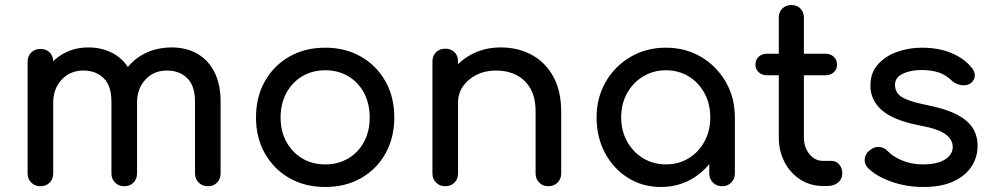

<svg xmlns="http://www.w3.org/2000/svg" viewBox="-20 -741 3954 765"><path d="M808 1Q786 1 771.5 -13.5Q757 -28 757 -50V-336Q757 -399 726 -429.5Q695 -460 645 -460Q593 -460 559.5 -424Q526 -388 526 -332H443Q443 -397 471 -446.5Q499 -496 549.5 -524Q600 -552 665 -552Q722 -552 766 -527Q810 -502 834.5 -453.5Q859 -405 859 -336V-50Q859 -28 845 -13.5Q831 1 808 1ZM141 1Q119 1 104.5 -13.5Q90 -28 90 -50V-495Q90 -518 104.5 -532Q119 -546 141 -546Q164 -546 178 -532Q192 -518 192 -495V-50Q192 -28 178 -13.5Q164 1 141 1ZM475 1Q453 1 438.5 -13.5Q424 -28 424 -50V-336Q424 -399 393 -429.5Q362 -460 312 -460Q260 -460 226 -424Q192 -388 192 -332H129Q129 -397 155 -446.5Q181 -496 227 -524Q273 -552 332 -552Q389 -552 433 -527Q477 -502 501.5 -453.5Q526 -405 526 -336V-50Q526 -28 512 -13.5Q498 1 475 1Z M1276 4Q1195 4 1133 -31.5Q1071 -67 1035.5 -129.5Q1000 -192 1000 -273Q1000 -355 1035.5 -417.5Q1071 -480 1133 -515.5Q1195 -551 1276 -551Q1356 -551 1418 -515.5Q1480 -480 1515.5 -417.5Q1551 -355 1551 -273Q1551 -192 1516 -129.5Q1481 -67 1419 -31.5Q1357 4 1276 4ZM1276 -86Q1328 -86 1368 -110Q1408 -134 1430.5 -176Q1453 -218 1453 -273Q1453 -328 1430.5 -370.5Q1408 -413 1368 -437Q1328 -461 1276 -461Q1224 -461 1184 -437Q1144 -413 1121 -370.5Q1098 -328 1098 -273Q1098 -218 1121 -176Q1144 -134 1184 -110Q1224 -86 1276 -86Z M2165 1Q2143 1 2128.5 -13.5Q2114 -28 2114 -50V-296Q2114 -353 2093 -389Q2072 -425 2036.5 -442.5Q2001 -460 1955 -460Q1913 -460 1879 -443Q1845 -426 1825 -397.5Q1805 -369 1805 -332H1742Q1742 -395 1772.5 -444.5Q1803 -494 1856 -523Q1909 -552 1975 -552Q2044 -552 2098.5 -522.5Q2153 -493 2184.5 -436Q2216 -379 2216 -296V-50Q2216 -28 2201.5 -13.5Q2187 1 2165 1ZM1754 1Q1732 1 1717.5 -13.5Q1703 -28 1703 -50V-496Q1703 -519 1717.5 -533Q1732 -547 1754 -547Q1777 -547 1791 -533Q1805 -519 1805 -496V-50Q1805 -28 1791 -13.5Q1777 1 1754 1Z M2613 4Q2540 4 2482 -32.5Q2424 -69 2390.5 -131.5Q2357 -194 2357 -273Q2357 -352 2393.5 -415Q2430 -478 2492.5 -514.5Q2555 -551 2633 -551Q2711 -551 2773 -514.5Q2835 -478 2871.5 -415Q2908 -352 2908 -273H2869Q2869 -194 2835.5 -131.5Q2802 -69 2744 -32.5Q2686 4 2613 4ZM2633 -86Q2684 -86 2724 -110.5Q2764 -135 2787 -177.5Q2810 -220 2810 -273Q2810 -327 2787 -369.5Q2764 -412 2724 -436.5Q2684 -461 2633 -461Q2583 -461 2542.5 -436.5Q2502 -412 2478.5 -369.5Q2455 -327 2455 -273Q2455 -220 2478.5 -177.5Q2502 -135 2542.5 -110.5Q2583 -86 2633 -86ZM2857 1Q2835 1 2820.5 -13.5Q2806 -28 2806 -50V-203L2825 -309L2908 -273V-50Q2908 -28 2893.5 -13.5Q2879 1 2857 1Z M3259 0Q3209 0 3169 -25.5Q3129 -51 3106 -95Q3083 -139 3083 -194V-671Q3083 -693 3097 -707Q3111 -721 3133 -721Q3155 -721 3169 -707Q3183 -693 3183 -671V-194Q3183 -154 3205 -127Q3227 -100 3259 -100H3293Q3311 -100 3323.5 -86Q3336 -72 3336 -50Q3336 -28 3319.5 -14Q3303 0 3277 0ZM3037 -441Q3016 -441 3003 -453Q2990 -465 2990 -483Q2990 -503 3003 -515Q3016 -527 3037 -527H3268Q3289 -527 3302 -515Q3315 -503 3315 -483Q3315 -465 3302 -453Q3289 -441 3268 -441Z M3660 4Q3590 4 3530.5 -17.5Q3471 -39 3438 -72Q3423 -88 3425.5 -108.5Q3428 -129 3445 -142Q3465 -158 3484.5 -155.5Q3504 -153 3518 -138Q3535 -119 3572.5 -102.5Q3610 -86 3656 -86Q3714 -86 3744.5 -105Q3775 -124 3776 -154Q3777 -184 3747.5 -206Q3718 -228 3640 -242Q3539 -262 3493.5 -302Q3448 -342 3448 -400Q3448 -451 3478 -484.5Q3508 -518 3555 -534.5Q3602 -551 3653 -551Q3719 -551 3770 -530Q3821 -509 3851 -472Q3865 -456 3864 -438.5Q3863 -421 3847 -409Q3831 -398 3809 -402Q3787 -406 3772 -420Q3747 -444 3718 -453Q3689 -462 3651 -462Q3607 -462 3576.5 -447Q3546 -432 3546 -403Q3546 -385 3555.5 -370.5Q3565 -356 3593 -344.5Q3621 -333 3675 -322Q3750 -307 3793.5 -284Q3837 -261 3856 -230.5Q3875 -200 3875 -160Q3875 -114 3850.5 -77Q3826 -40 3778.5 -18Q3731 4 3660 4Z"/></svg>

Font: Comfortaa
Style: Bold
Weight: 700
Designer: Johan Aakerlund
Foundry: Johan Aakerlund
Version: Version 3.104; ttfautohint (v1.8.1.43-b0c9)